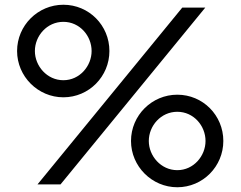

<svg xmlns="http://www.w3.org/2000/svg" viewBox="-20 -777 1014 809"><path d="M247 -367C355 -367 441 -455 441 -562C441 -670 355 -757 247 -757C140 -757 52 -670 52 -562C52 -455 140 -367 247 -367ZM235 0 845 -745H748L138 0ZM247 -439C178 -439 127 -499 127 -562C127 -626 178 -685 247 -685C316 -685 366 -626 366 -562C366 -499 316 -439 247 -439ZM727 12C835 12 921 -76 921 -183C921 -291 835 -378 727 -378C620 -378 532 -291 532 -183C532 -76 620 12 727 12ZM727 -60C658 -60 607 -120 607 -183C607 -247 658 -306 727 -306C796 -306 846 -247 846 -183C846 -120 796 -60 727 -60Z"/></svg>

Font: Plus Jakarta Sans
Style: Regular
Weight: 400
Designer: Gumpita Rahayu
Foundry: Tokotype
Version: Version 2.071;gftools[0.9.30]